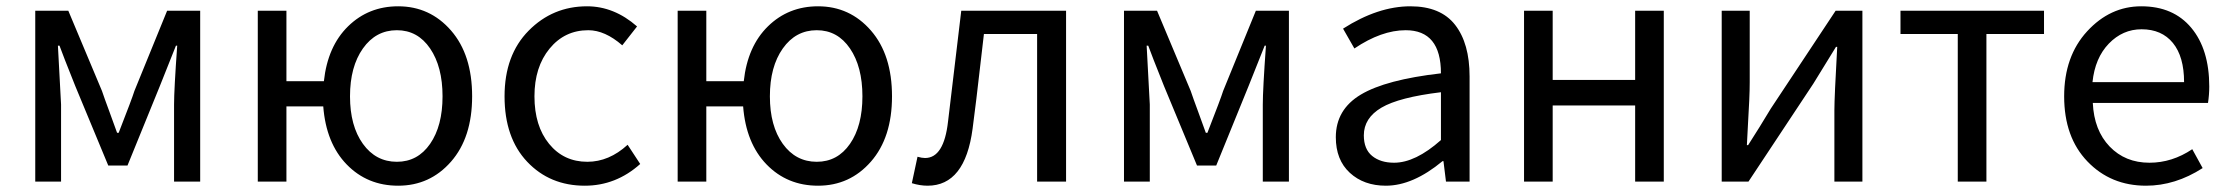

<svg xmlns="http://www.w3.org/2000/svg" viewBox="-20 -577 7081 610"><path d="M92 0V-543H197L304 -288Q311 -267 327.5 -222.5Q344 -178 352 -155H357Q400 -265 407 -288L511 -543H616V0H533V-245Q533 -292 543 -432H539Q536 -425 488 -304L385 -51H324L219 -304Q179 -404 169 -432H164L174 -245V0Z M1241 -63Q1307 -63 1346.5 -120Q1386 -177 1386 -271Q1386 -365 1346.5 -423Q1307 -481 1241 -481Q1174 -481 1133 -423Q1092 -365 1092 -271Q1092 -177 1133 -120Q1174 -63 1241 -63ZM1245 13Q1147 13 1081.5 -54.5Q1016 -122 1007 -239H890V0H799V-543H890V-319H1009Q1021 -430 1086 -493.5Q1151 -557 1245 -557Q1346 -557 1413 -480Q1480 -403 1480 -271Q1480 -140 1413 -63.5Q1346 13 1245 13Z M1838 13Q1727 13 1655 -63Q1583 -139 1583 -271Q1583 -402 1659.5 -479.5Q1736 -557 1845 -557Q1931 -557 2004 -493L1957 -433Q1902 -481 1849 -481Q1774 -481 1726 -422.5Q1678 -364 1678 -271Q1678 -177 1724.5 -120Q1771 -63 1846 -63Q1915 -63 1974 -117L2014 -56Q1937 13 1838 13Z M2575 -63Q2641 -63 2680.5 -120Q2720 -177 2720 -271Q2720 -365 2680.5 -423Q2641 -481 2575 -481Q2508 -481 2467 -423Q2426 -365 2426 -271Q2426 -177 2467 -120Q2508 -63 2575 -63ZM2579 13Q2481 13 2415.5 -54.5Q2350 -122 2341 -239H2224V0H2133V-543H2224V-319H2343Q2355 -430 2420 -493.5Q2485 -557 2579 -557Q2680 -557 2747 -480Q2814 -403 2814 -271Q2814 -140 2747 -63.5Q2680 13 2579 13Z M2927 13Q2903 13 2877 5L2895 -79Q2909 -75 2919 -75Q2979 -75 2992 -191Q2995 -216 3034 -543H3367V0H3275V-469H3106Q3102 -435 3095 -374.5Q3088 -314 3082 -263Q3076 -212 3070 -168Q3046 13 2927 13Z M3551 0V-543H3656L3763 -288Q3770 -267 3786.5 -222.5Q3803 -178 3811 -155H3816Q3859 -265 3866 -288L3970 -543H4075V0H3992V-245Q3992 -292 4002 -432H3998Q3995 -425 3947 -304L3844 -51H3783L3678 -304Q3638 -404 3628 -432H3623L3633 -245V0Z M4383 13Q4313 13 4268.5 -28Q4224 -69 4224 -141Q4224 -229 4303.5 -276.5Q4383 -324 4558 -344Q4558 -481 4446 -481Q4369 -481 4283 -423L4247 -486Q4358 -557 4461 -557Q4557 -557 4603 -498Q4649 -439 4649 -334V0H4574L4566 -65H4563Q4469 13 4383 13ZM4409 -60Q4477 -60 4558 -132V-284Q4425 -268 4369 -235Q4313 -202 4313 -147Q4313 -103 4339.5 -81.5Q4366 -60 4409 -60Z M4822 0V-543H4913V-323H5175V-543H5266V0H5175V-242H4913V0Z M5450 0V-543H5539V-316Q5539 -291 5537.5 -258Q5536 -225 5533.5 -183Q5531 -141 5530 -116H5534Q5570 -172 5606 -232L5812 -543H5897V0H5808V-227Q5808 -268 5817 -428H5813Q5755 -334 5741 -311L5535 0Z M6200 0V-469H6018V-543H6474V-469H6291V0Z M6798 13Q6686 13 6612 -64Q6538 -141 6538 -271Q6538 -398 6611 -477.5Q6684 -557 6783 -557Q6885 -557 6942 -488.5Q6999 -420 6999 -302Q6999 -276 6995 -250H6629Q6633 -163 6682.5 -111.5Q6732 -60 6809 -60Q6881 -60 6945 -103L6978 -43Q6891 13 6798 13ZM6628 -316H6919Q6919 -397 6883.5 -440.5Q6848 -484 6784 -484Q6724 -484 6680 -438.5Q6636 -393 6628 -316Z"/></svg>

Font: Noto Sans SC
Style: Regular
Weight: 400
Designer: Ryoko NISHIZUKA  (kana, bopomofo & ideographs); Paul D. Hunt (Latin, Greek & Cyrillic); Sandoll Communications , Soo-you
Foundry: Adobe
Version: Version 2.002;hotconv 1.0.116;makeotfexe 2.5.65601